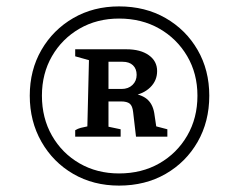

<svg xmlns="http://www.w3.org/2000/svg" viewBox="-20 -780 747 600"><path d="M352 -200Q272 -200 209 -236.5Q146 -273 109.5 -337Q73 -401 73 -481Q73 -561 109.5 -624Q146 -687 209 -723.5Q272 -760 352 -760Q434 -760 497.5 -723.5Q561 -687 597.5 -624Q634 -561 634 -481Q634 -400 597.5 -336.5Q561 -273 497.5 -236.5Q434 -200 352 -200ZM215 -353V-373Q223 -378 232.5 -380.5Q242 -383 253 -385L258 -592L215 -604V-626H319V-384L357 -376V-353ZM352 -238Q423 -238 478 -269.5Q533 -301 565 -356Q597 -411 597 -481Q597 -550 565 -604.5Q533 -659 478 -690.5Q423 -722 352 -722Q283 -722 228.5 -690.5Q174 -659 142.5 -604.5Q111 -550 111 -481Q111 -411 142.5 -356Q174 -301 228.5 -269.5Q283 -238 352 -238ZM405 -353 396 -430Q394 -449 385.5 -456Q377 -463 358 -463H288V-502H360Q381 -502 394 -514.5Q407 -527 407 -546Q407 -565 395.5 -576Q384 -587 363 -587H288V-626H375Q419 -626 445 -607.5Q471 -589 471 -558Q471 -528 449.5 -507Q428 -486 393 -481L382 -490Q420 -486 438.5 -471Q457 -456 462 -427L473 -353L442 -392L503 -376V-353Z"/></svg>

Font: Piazzolla Thin
Style: Bold
Weight: 700
Version: Version 2.005